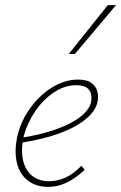

<svg xmlns="http://www.w3.org/2000/svg" viewBox="-20 -723 472 748"><path d="M168 5Q120 5 88 -20Q56 -45 45.5 -90Q35 -135 48 -194Q62 -253 98.5 -303Q135 -353 184 -383Q233 -413 284 -413Q320 -413 337.5 -399Q355 -385 359.5 -365.5Q364 -346 360 -326Q353 -292 316 -260.5Q279 -229 215.5 -205Q152 -181 62 -167V-186Q143 -199 202 -220.5Q261 -242 295 -269.5Q329 -297 335 -326Q337 -337 335.5 -352Q334 -367 321 -379Q308 -391 277 -391Q232 -391 190 -363Q148 -335 117.5 -290Q87 -245 73 -195Q61 -143 69 -102.5Q77 -62 103.5 -39.5Q130 -17 172 -17Q202 -17 233.5 -30.5Q265 -44 297 -77L310 -62Q287 -40 263.5 -25Q240 -10 216.5 -2.5Q193 5 168 5ZM248 -513 400 -703H432L272 -513Z"/></svg>

Font: Ysabeau Office Thin
Style: Italic
Weight: 250
Italic angle: -12°
Designer: Christian Thalmann (Catharsis Fonts)
Version: Version 2.001;gftools[0.9.30]; featfreeze: tnum,lnum,ss02